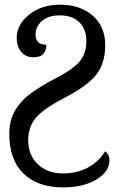

<svg xmlns="http://www.w3.org/2000/svg" viewBox="-20 -565 526 825"><path d="M179.2 -373Q179.2 -348.1 166.3 -333.5Q153.3 -318.8 124 -318.8Q90.8 -318.8 71.3 -341.8Q51.8 -364.7 51.8 -402.8Q51.8 -458.5 104.7 -501.7Q157.7 -544.9 237.8 -544.9Q324.2 -544.9 378.2 -498Q432.1 -451.2 432.1 -371.1Q432.1 -294.4 395 -245.8Q357.9 -197.3 260 -146.2Q162.1 -95.2 131.6 -55.9Q101.1 -16.6 101.1 37.1Q101.1 101.1 142.6 140.6Q184.1 180.2 250 180.2Q310.5 180.2 357.2 155.3Q403.8 130.4 432.1 85Q439.5 90.8 444.8 100.6Q450.2 110.4 450.2 124Q450.2 172.9 394 206.5Q337.9 240.2 251 240.2Q142.6 240.2 81.3 181.2Q20 122.1 20 9.8Q20 -49.3 45.9 -92Q71.8 -134.8 115.2 -166Q158.7 -197.3 228.8 -233.9Q298.8 -270.5 325 -304.4Q351.1 -338.4 351.1 -389.2Q351.1 -439.5 321 -469.2Q291 -499 235.8 -499Q189 -499 160.9 -475.3Q132.8 -451.7 132.8 -416Q132.8 -395.5 143.6 -384.3Q154.3 -373 179.2 -373Z"/></svg>

Font: Droid Serif
Style: Regular
Weight: 400
Designer: Monotype Design team
Foundry: Monotype Imaging Inc.
Version: Version 1.03